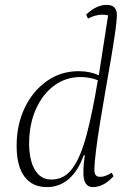

<svg xmlns="http://www.w3.org/2000/svg" viewBox="-20 -753 545 785"><path d="M172 12Q112 12 80 -31Q48 -74 48 -157Q48 -243 81 -312Q114 -381 171.5 -421.5Q229 -462 301 -462Q348 -462 384 -445Q393 -500 402 -561Q411 -622 422 -690Q412 -693 400 -693Q369 -693 340 -677L332 -693Q374 -733 415 -733Q439 -733 448.5 -721.5Q458 -710 458 -692Q458 -672 451.5 -625.5Q445 -579 434.5 -517Q424 -455 412 -387Q400 -319 389.5 -254Q379 -189 372.5 -137.5Q366 -86 366 -57Q366 -30 389 -30Q401 -30 412.5 -34.5Q424 -39 437 -47L444 -32Q419 -6 398.5 3Q378 12 360 12Q321 12 321 -46Q321 -65 322.5 -82.5Q324 -100 327 -118H322Q300 -55 261.5 -21.5Q223 12 172 12ZM99 -164Q99 -129 107.5 -95.5Q116 -62 136.5 -40.5Q157 -19 191 -19Q243 -19 276.5 -65Q310 -111 334 -201.5Q358 -292 380 -425Q365 -431 347 -434.5Q329 -438 309 -438Q249 -438 201.5 -403Q154 -368 126.5 -306Q99 -244 99 -164Z"/></svg>

Font: Petrona ExtraLight
Style: Italic
Weight: 200
Italic angle: -9°
Designer: Ringo R. Seeber
Foundry: Ringo R. Seeber
Version: Version 2.001; ttfautohint (v1.8.3)